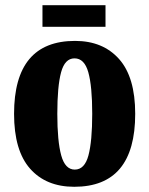

<svg xmlns="http://www.w3.org/2000/svg" viewBox="-20 -707 573 737"><path d="M265 10Q157 10 95.5 -59.5Q34 -129 34 -270Q34 -550 268 -550Q375 -550 437 -480.5Q499 -411 499 -270Q499 10 265 10ZM267 -56Q305 -56 319.5 -110.5Q334 -165 334 -270Q334 -376 319 -429.5Q304 -483 266 -483Q229 -483 214.5 -429.5Q200 -376 200 -270Q200 -165 215 -110.5Q230 -56 267 -56ZM143 -604V-687H385V-604Z"/></svg>

Font: Noto Serif Tamil ExtraCondensed Black
Style: Italic
Weight: 900
Width: 2
Italic angle: -12°
Designer: Indian Type Foundry, Tom Grace, and the Monotype Design Team
Foundry: Monotype Imaging Inc.
Version: Version 2.003; ttfautohint (v1.8.4.7-5d5b)